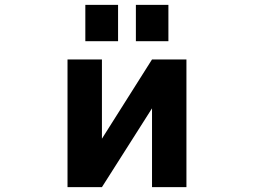

<svg xmlns="http://www.w3.org/2000/svg" viewBox="-20 -768 1040 790"><path d="M331.1 -598.6V-748H465.8V-598.6ZM539.1 -598.6V-748H672.9V-598.6ZM605.5 -322.3 399.4 2H257.8V-523.4H399.4V-197.3L605.5 -523.4H747.1V2H605.5Z"/></svg>

Font: GenEi Gothic M Regular
Style: Bold
Weight: 700
Designer: o_tamon (Modified); [Source Han Sans]
Ryoko NISHIZUKA  (kana & ideographs); Paul D. Hunt (Latin, Greek & Cyrillic); Wenl
Version: Version 1.1a;Original Version 1.004